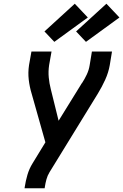

<svg xmlns="http://www.w3.org/2000/svg" viewBox="-20 -1012 662 1032"><path d="M112 0 113 -7Q118 -40 127.5 -72.5Q137 -105 155 -134L224 -247L150 -509Q139 -545 134.5 -583.5Q130 -622 136 -662L149 -735H257L244 -662Q239 -628 242 -596Q245 -564 253 -533L295 -363L415 -557Q416 -559 417 -560.5Q418 -562 419 -564H420Q435 -587 446.5 -611.5Q458 -636 462 -662L474 -735H582L570 -662Q563 -622 545.5 -583.5Q528 -545 506 -509L246 -86Q235 -68 229.5 -47.5Q224 -27 221 -7L220 0ZM442 -787 389 -843 552 -992 622 -918ZM272 -787 219 -843 382 -992 452 -918Z"/></svg>

Font: Iosevka Curly SmBdEx
Style: Italic
Weight: 600
Width: 7
Italic angle: -9°
Monospace: yes
Designer: Belleve Invis
Foundry: Belleve Invis
Version: Version 11.1.0; ttfautohint (v1.8.3)